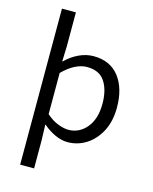

<svg xmlns="http://www.w3.org/2000/svg" viewBox="-133 -799 866 1090"><g transform="rotate(15 300.0 -253.5)"><path d="M93 205V-712H175V-511L172 -424H175Q209 -458 251.5 -478Q294 -498 337 -498Q435 -498 487.5 -430.5Q540 -363 540 -250Q540 -168 508.5 -109Q477 -50 427 -19Q377 12 319 12Q283 12 245 -5.5Q207 -23 175 -51H172L175 41V205ZM305 -57Q369 -57 412 -108.5Q455 -160 455 -250Q455 -330 422.5 -379.5Q390 -429 317 -429Q285 -429 249 -411.5Q213 -394 175 -356V-114Q210 -83 245 -70Q280 -57 305 -57Z"/></g></svg>

Font: SauceCodePro NFM
Style: Regular
Weight: 400
Monospace: yes
Designer: Paul D. Hunt, Teo Tuominen
Foundry: Adobe
Version: Version 2.042;hotconv 1.1.0;makeotfexe 2.6.0;Nerd Fonts 3.3.